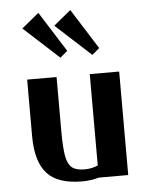

<svg xmlns="http://www.w3.org/2000/svg" viewBox="-52 -760 626 813"><g transform="rotate(-5 260.5 -353.5)"><path d="M68.4 0ZM385.3 -520ZM141.6 -717.3 249.5 -546.4 218.3 -520 68.4 -657.2ZM277.3 -717.3 385.3 -546.4 354 -520 204.1 -657.2ZM335.9 -51.8V-439.9H460.9V0H336.9Q301.3 9.8 264.2 9.8Q160.6 9.8 115.2 -41Q69.8 -91.8 69.8 -200.2V-439.9H194.8V-211.9Q194.8 -139.2 201.4 -104Q208 -68.8 225.3 -54.4Q242.7 -40 278.8 -40Q310.5 -40 335.9 -51.8Z"/></g></svg>

Font: Pfennig
Style: Bold
Weight: 700
Version: Version 20120410 ; ttfautohint (v0.8)